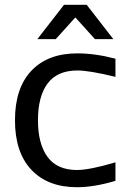

<svg xmlns="http://www.w3.org/2000/svg" viewBox="-20 -763 539 795"><path d="M449.2 -601.1H373L292 -690.9L210.9 -601.1H134.8L245.1 -743.2H338.9ZM137.2 -265.1Q137.2 -167 177 -113Q216.8 -59.1 298.8 -59.1Q351.1 -59.1 458 -90.8V-14.2Q369.1 12.2 298.8 12.2Q178.2 12.2 110.1 -59.8Q42 -131.8 42 -265.1Q42 -398.4 110.1 -470.2Q178.2 -542 299.8 -542Q374 -542 458 -520V-444.8Q349.6 -471.2 300.8 -471.2Q217.3 -471.2 177.2 -417.5Q137.2 -363.8 137.2 -265.1Z"/></svg>

Font: Aurulent Sans
Style: Regular
Weight: 400
Version: Version 2007.05.04